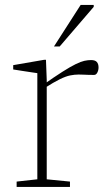

<svg xmlns="http://www.w3.org/2000/svg" viewBox="-20 -736 428 756"><path d="M338.5 -499.5Q354.5 -499.5 361.2 -492Q368 -484.5 368 -470.5Q368 -459.5 363.2 -450.2Q358.5 -441 350.5 -441Q340 -441 329.8 -441.2Q319.5 -441.5 309.8 -442Q300 -442.5 289.5 -442.5Q273.5 -442.5 256.2 -439Q239 -435.5 215.5 -424Q192 -412.5 156 -389.5L145 -398.5Q193.5 -433 225.5 -453.2Q257.5 -473.5 278 -483.5Q298.5 -493.5 312.2 -496.5Q326 -499.5 338.5 -499.5ZM164 -421.5V-30L255.5 -21V0H45.5V-21L127 -30V-448Q120.5 -449 105 -451.2Q89.5 -453.5 70 -456.5Q50.5 -459.5 32 -462.5V-479.5L153.5 -500.5H161ZM192.5 -553 297.5 -716.5H349V-709L215 -553Z"/></svg>

Font: Newsreader 9pt ExtraLight
Style: Regular
Weight: 250
Designer: Hugues Gentile
Foundry: Production Type
Version: Version 1.003